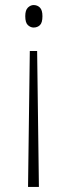

<svg xmlns="http://www.w3.org/2000/svg" viewBox="-20 -563 268 760"><path d="M127 -361 134 177H91L98 -361ZM113 -543Q128 -543 138 -533Q148 -523 148 -499Q148 -473 138 -463.5Q128 -454 113 -454Q101 -454 90.5 -463.5Q80 -473 80 -499Q80 -523 90.5 -533Q101 -543 113 -543Z"/></svg>

Font: Noto Serif Ethiopic ExtraCondensed ExtraLight
Style: Regular
Weight: 200
Width: 2
Designer: Monotype Design Team
Foundry: Monotype Imaging Inc.
Version: Version 2.102; ttfautohint (v1.8.4.7-5d5b)